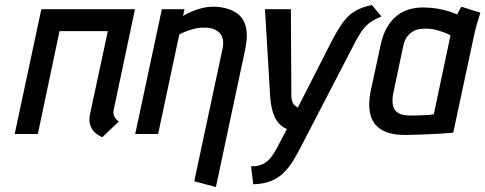

<svg xmlns="http://www.w3.org/2000/svg" viewBox="-20 -538 1949 771"><path d="M436 -94 522 -501H146L39 0H132L219 -413H413L342 -82Q336 -54 342.5 -35.5Q349 -17 360.5 -6.5Q372 4 381.5 8.5Q391 13 391 13L457 -50Q446 -58 440 -68.5Q434 -79 436 -94Z M874 -344 760 190 847 213 966 -346Q973 -383 970.5 -410Q968 -437 957 -456.5Q946 -476 927.5 -487.5Q909 -499 886 -505Q863 -511 836 -511Q814 -511 791.5 -505.5Q769 -500 749 -491.5Q729 -483 715 -474L721 -501H630L523 0H615L700 -400Q720 -410 738 -416Q756 -422 772.5 -425Q789 -428 803 -427Q823 -427 837.5 -421.5Q852 -416 862 -405.5Q872 -395 875 -379.5Q878 -364 874 -344Z M1512 -472 1473 -518Q1432 -509 1405 -493Q1378 -477 1356 -446.5Q1334 -416 1309 -367L1176 -106Q1173 -108 1169 -110.5Q1165 -113 1160.5 -118Q1156 -123 1153 -132Q1150 -141 1150 -154L1148 -501H1044L1065 -149Q1068 -111 1076.5 -85Q1085 -59 1099.5 -43Q1114 -27 1132 -20L1090 60Q1080 78 1070 91.5Q1060 105 1048 113.5Q1036 122 1021.5 126Q1007 130 988 130L997 202Q1039 201 1069 188.5Q1099 176 1120 155Q1141 134 1156.5 108.5Q1172 83 1186 56L1409 -374Q1425 -404 1439.5 -422Q1454 -440 1471.5 -451.5Q1489 -463 1512 -472Z M1909 -487 1833 -511Q1826 -501 1821 -490.5Q1816 -480 1816 -480Q1803 -486 1782.5 -492.5Q1762 -499 1735.5 -503.5Q1709 -508 1680 -508Q1650 -508 1623.5 -500.5Q1597 -493 1574.5 -475.5Q1552 -458 1534.5 -428.5Q1517 -399 1508 -355L1468 -170Q1460 -128 1464 -95Q1468 -62 1485.5 -40Q1503 -18 1533 -7Q1563 4 1606 4Q1626 4 1651.5 3Q1677 2 1703 1Q1729 0 1751 -1.5Q1773 -3 1786.5 -4Q1800 -5 1800 -5L1883 -393Q1888 -417 1895 -441.5Q1902 -466 1909 -487ZM1560 -167 1599 -352Q1604 -377 1615.5 -391.5Q1627 -406 1640.5 -413Q1654 -420 1667 -421.5Q1680 -423 1690 -423Q1701 -423 1713 -421.5Q1725 -420 1738.5 -416Q1752 -412 1764.5 -407.5Q1777 -403 1789 -396L1722 -79Q1716 -78 1706 -77Q1696 -76 1683.5 -75.5Q1671 -75 1657 -74.5Q1643 -74 1628 -74Q1599 -74 1581.5 -83Q1564 -92 1558.5 -112.5Q1553 -133 1560 -167Z"/></svg>

Font: Advent Pro SemiBold
Style: Italic
Weight: 600
Italic angle: -12°
Version: Version 3.000